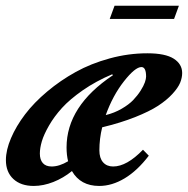

<svg xmlns="http://www.w3.org/2000/svg" viewBox="-32 -628 646 660"><path d="M345.2 -563 361.8 -608.4H583L566.4 -563ZM84 11.2Q39.6 11.2 13.9 -12.7Q-11.7 -36.6 -11.7 -77.6Q-11.7 -112.3 5.9 -153.3Q23.4 -194.3 54.2 -234.9Q85 -275.4 130.4 -313.5Q175.8 -351.6 228.3 -380.6Q280.8 -409.7 345 -427.2Q409.2 -444.8 474.6 -444.8Q536.1 -444.8 565.2 -426.3Q594.2 -407.7 594.2 -377Q594.2 -360.8 587.2 -343.5Q580.1 -326.2 560.5 -304.9Q541 -283.7 511.5 -264.4Q481.9 -245.1 432.1 -225.3Q382.3 -205.6 319.3 -190.4Q309.6 -151.4 309.6 -111.3Q309.6 -84.5 322.3 -70.1Q335 -55.7 356.9 -55.7Q403.8 -55.7 459.5 -113.3L479.5 -92.8Q440.4 -41.5 396.7 -15.1Q353 11.2 309.1 11.2Q244.6 11.2 215.3 -40Q186 -16.1 151.4 -2.4Q116.7 11.2 84 11.2ZM454.1 -397.5Q432.6 -397.5 394 -348.4Q355.5 -299.3 331.5 -232.4Q361.3 -239.7 386.2 -254.2Q411.1 -268.6 426 -284.2Q440.9 -299.8 451.4 -316.4Q461.9 -333 466.1 -345.2Q470.2 -357.4 470.2 -364.7Q470.2 -397.5 454.1 -397.5ZM105 -100.1Q105 -79.1 115.2 -67.4Q125.5 -55.7 145.5 -55.7Q171.9 -55.7 202.1 -73.7Q196.8 -95.2 196.8 -121.1Q196.8 -263.2 356.4 -369.6L353.5 -372.6Q297.9 -349.1 252.9 -317.9Q208 -286.6 181.2 -257.1Q154.3 -227.5 136.5 -196.5Q118.7 -165.5 111.8 -142.1Q105 -118.7 105 -100.1Z"/></svg>

Font: Elstob ExtraBold
Style: Italic
Weight: 800
Italic angle: -20°
Designer: Peter S. Baker
Version: Version 1.015